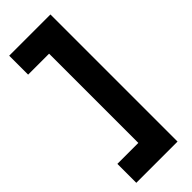

<svg xmlns="http://www.w3.org/2000/svg" viewBox="-302 -862 1004 1004"><g transform="rotate(-45 200.0 -360.0)"><path d="M333 110V-830H28V-690H183V-30H28V110Z"/></g></svg>

Font: Tekne LDO ExtraBold
Style: Regular
Weight: 800
Monospace: yes
Designer: Alessio Laiso, Mario Rullo, Paolo Rosset
Foundry: Alessio Laiso
Version: Version 1.000;hotconv 1.0.109;makeotfexe 2.5.65596